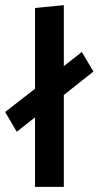

<svg xmlns="http://www.w3.org/2000/svg" viewBox="-20 -726 383 746"><path d="M298 -524 228 -469V-706L116 -695V-381L0 -291L45 -214L116 -270V0H228V-357L343 -448Z"/></svg>

Font: Catamaran SemiBold
Style: Regular
Weight: 600
Designer: Pria Ravichandran
Version: Version 2.000